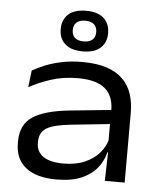

<svg xmlns="http://www.w3.org/2000/svg" viewBox="-52 -760 682 818"><g transform="rotate(5 288.5 -351.5)"><path d="M425.7 0 429.2 -131 426.6 -146.6V-280.1L427 -301.3Q427 -363.2 389.9 -394.6Q352.8 -425.9 274.2 -425.9Q209.8 -425.9 157.7 -408.5Q105.6 -391.1 65.8 -369.3L74.5 -441.2Q96.4 -453.9 127.2 -466.6Q158.1 -479.3 198.1 -487.8Q238.1 -496.3 286.6 -496.3Q348 -496.3 390.9 -482.2Q433.8 -468 460.2 -441.6Q486.7 -415.2 498.6 -379.1Q510.6 -343 510.6 -299.1V0ZM218.3 12.1Q134.6 12.1 88.7 -23.8Q42.7 -59.7 42.7 -126.8V-136.2Q42.7 -207.6 93.2 -241.1Q143.6 -274.7 251.1 -285.7L437 -304.4L439.7 -244.5L259.6 -225.7Q186.9 -218.1 157.2 -199.7Q127.6 -181.3 127.6 -142.6V-136.3Q127.6 -98.4 157.1 -78.3Q186.7 -58.2 242.9 -58.2Q296.1 -58.2 334.9 -75.2Q373.7 -92.1 397.6 -120.4Q421.5 -148.7 429.4 -182.7L442.7 -122.6H426.2Q417.9 -87.2 394.1 -56.4Q370.3 -25.7 327.5 -6.8Q284.6 12.1 218.3 12.1ZM182.2 -627.1V-628.9Q182.2 -668.2 207.8 -691.6Q233.4 -715 284 -715Q333.6 -715 359.3 -691.6Q384.9 -668.2 384.9 -628.9V-627.1Q384.9 -588.2 359.3 -564.8Q333.6 -541.4 284 -541.4Q233.4 -541.4 207.8 -564.8Q182.2 -588.1 182.2 -627.1ZM233.7 -627.5Q233.7 -606.9 246.5 -595.4Q259.3 -584 284 -584Q308.2 -584 321 -595.2Q333.9 -606.4 333.9 -627.5V-628.9Q333.9 -649.5 321 -661.1Q308.2 -672.6 284 -672.6Q259.3 -672.6 246.5 -661.1Q233.7 -649.5 233.7 -628.9Z"/></g></svg>

Font: Anek Gurmukhi Medium SemiExpanded
Style: Regular
Weight: 500
Width: 6
Version: Version 1.003